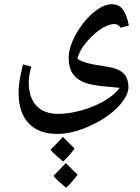

<svg xmlns="http://www.w3.org/2000/svg" viewBox="-20 -375 664 909"><path d="M250 259Q163 259 115.5 208.5Q68 158 68 65Q68 46 70 27.5Q72 9 76.5 -14.5Q81 -38 89 -70L128 -60Q116 -14 116 14Q116 86 152 125Q188 164 255 164Q289 164 328 156.5Q367 149 405.5 134.5Q444 120 475 102Q499 88 517 72.5Q535 57 547 41Q534 40 522 38.5Q510 37 497 36Q424 31 385 17.5Q346 4 326 -24Q305 -54 305 -100Q305 -134 320 -172Q335 -210 361 -247.5Q387 -285 419 -313Q469 -355 509 -355Q544 -355 562.5 -329Q581 -303 590 -254L551 -244Q544 -254 537 -257.5Q530 -261 519 -261Q502 -261 478.5 -249.5Q455 -238 431.5 -218Q408 -198 387 -173Q356 -135 346 -97Q362 -86 390.5 -77.5Q419 -69 459 -64Q494 -59 517.5 -52.5Q541 -46 556 -35Q573 -23 580.5 -4Q588 15 588 38Q588 68 563 102.5Q538 137 495.5 169Q453 201 399 224Q321 259 250 259ZM279 390Q259 373 243.5 359Q228 345 219 334Q232 321 247 306Q262 291 278 273Q289 285 333 328Q324 342 310 357.5Q296 373 279 390ZM293 514Q273 497 257.5 483Q242 469 233 458Q241 449 256 434Q271 419 292 397Q301 406 314.5 420Q328 434 347 452Q338 465 324.5 481Q311 497 293 514Z"/></svg>

Font: Noto Naskh Arabic Medium
Style: Regular
Weight: 500
Designer: Monotype Design Team, David Williams, Mohamad Dakak and Nizar Qandah
Foundry: Monotype Imaging Inc.
Version: Version 2.016